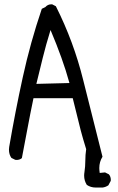

<svg xmlns="http://www.w3.org/2000/svg" viewBox="-20 -781 540 879"><path d="M434.6 -11.7Q434.6 -40 449.2 -63.5L360.8 -415Q317.4 -590.3 235.8 -752.4L218.8 -761.2Q216.8 -761.2 214.8 -761.2Q198.7 -761.2 188 -749L187.5 -748.5L171.4 -740.7Q119.1 -586.9 84.2 -427.2Q49.3 -267.6 22 -107.9Q21 -101.6 21 -96.2Q21 -73.7 32.2 -58.1L49.8 -49.3Q52.7 -48.8 57.1 -48.8Q61.5 -48.8 67.9 -50.5Q74.2 -52.2 80.1 -57.1Q93.3 -125.5 106 -193.6Q118.7 -261.7 133.3 -331.5H313Q346.2 -196.8 348.9 -186.8Q351.6 -176.8 354.7 -165.5Q357.9 -154.3 360.8 -143.6Q367.2 -121.1 374.5 -98.1Q370.6 -71.8 370.6 -45.4Q370.6 -19 366.7 6.3Q365.2 15.1 365.2 22.9Q365.2 45.9 377.4 65.4Q395 77.6 418.5 77.6Q421.4 77.6 424.8 77.6H449.7Q463.9 75.7 476.1 67.4L486.8 47.4Q487.3 44.9 487.3 43Q487.3 27.3 478.5 17.1L460.9 8.3L436.5 10.7Q434.6 -2.9 434.6 -11.7ZM297.9 -400.9 146.5 -397 175.8 -516.6Q189.9 -574.2 211.4 -643.6Q268.1 -509.3 296.4 -406.2Z"/></svg>

Font: Bakudai
Style: Light
Weight: 300
Version: Version 1.48